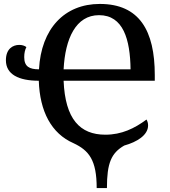

<svg xmlns="http://www.w3.org/2000/svg" viewBox="-20 -745 861 975"><path d="M471 210H523C523 83 545 32 611 -6C676 -24 732 -59 732 -108C732 -120 729 -129 724 -138C663 -93 598 -61 515 -61C386 -61 311 -140 303 -335H766V-364C766 -589 688 -725 487 -725C307 -725 189 -599 178 -393C129 -393 103 -407 103 -455C103 -476 107 -492 114 -506C105 -513 92 -517 78 -517C45 -517 10 -497 10 -439C10 -367 75 -335 177 -335C182 -179 241 -67 353 -18C432 19 471 68 471 210ZM643 -393H303C311 -549 365 -668 483 -668C606 -668 641 -545 643 -393Z"/></svg>

Font: Noto Serif Medium
Style: Regular
Weight: 500
Designer: Monotype Design Team
Foundry: Monotype Imaging Inc.
Version: Version 2.013